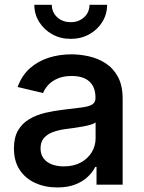

<svg xmlns="http://www.w3.org/2000/svg" viewBox="-20 -783 610 814"><path d="M223.1 11.7Q170.9 11.7 129.2 -7.3Q87.4 -26.4 63.2 -63.2Q39.1 -100.1 39.1 -153.8Q39.1 -200.2 56.6 -230.2Q74.2 -260.3 104.5 -278.1Q134.8 -295.9 171.9 -304.7Q209 -313.5 248.5 -317.9Q296.4 -323.7 326.4 -327.4Q356.4 -331.1 370.6 -339.8Q384.8 -348.6 384.8 -367.2V-370.1Q384.8 -398.9 373.5 -419.2Q362.3 -439.5 339.8 -450.2Q317.4 -460.9 284.2 -460.9Q250 -460.9 225.3 -450.4Q200.7 -439.9 185.3 -423.6Q169.9 -407.2 162.6 -388.7L54.7 -414.1Q72.3 -462.9 106.7 -493.4Q141.1 -523.9 186.5 -538.3Q231.9 -552.7 282.7 -552.7Q317.9 -552.7 356 -544.4Q394 -536.1 426.8 -515.4Q459.5 -494.6 479.7 -457.8Q500 -420.9 500 -363.3V0H389.2V-75.2H383.8Q372.6 -52.7 351.6 -33Q330.6 -13.2 298.6 -0.7Q266.6 11.7 223.1 11.7ZM250.5 -77.6Q292.5 -77.6 322.8 -94.2Q353 -110.8 369.1 -137.9Q385.3 -165 385.3 -196.3V-264.2Q379.4 -258.8 363.8 -254.2Q348.1 -249.5 328.1 -246.1Q308.1 -242.7 289.3 -240Q270.5 -237.3 257.8 -235.8Q228.5 -231.9 204.1 -222.9Q179.7 -213.9 165.8 -197.3Q151.9 -180.7 151.9 -153.8Q151.9 -128.9 164.6 -111.8Q177.2 -94.7 199.5 -86.2Q221.7 -77.6 250.5 -77.6ZM279.8 -618.2Q236.3 -618.2 201.7 -637.5Q167 -656.7 146.2 -689.7Q125.5 -722.7 125.5 -762.7H199.7Q199.7 -731 222.4 -710Q245.1 -689 279.8 -689Q314 -689 336.7 -710Q359.4 -731 359.4 -762.7H434.1Q434.1 -722.7 413.6 -689.7Q393.1 -656.7 358.2 -637.5Q323.2 -618.2 279.8 -618.2Z"/></svg>

Font: Inter
Style: 540
Weight: 540
Designer: Rasmus Andersson
Foundry: rsms
Version: Version 4.001;git-66647c0bb